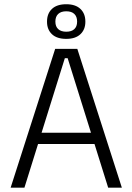

<svg xmlns="http://www.w3.org/2000/svg" viewBox="-20 -864 610 884"><path d="M29 0 234 -639H336L541 0H478L291.5 -596H278.5L92.5 0ZM138.5 -201V-253H431V-201ZM196.5 -763.5V-765Q196.5 -801.5 219.2 -823Q242 -844.5 285 -844.5Q327.5 -844.5 350.2 -823Q373 -801.5 373 -765V-763.5Q373 -728 350.2 -706.5Q327.5 -685 285 -685Q242 -685 219.2 -706.5Q196.5 -728 196.5 -763.5ZM235 -764Q235 -742 248 -730Q261 -718 285 -718Q309.5 -718 322.2 -730Q335 -742 335 -764V-765Q335 -787.5 322.2 -799.8Q309.5 -812 285 -812Q261 -812 248 -799.8Q235 -787.5 235 -765Z"/></svg>

Font: Anek Bangla Light
Style: Regular
Weight: 300
Designer: Sulekha Rajkumar (Bangla), Yesha Goshar (Latin)
Foundry: Ek Type
Version: Version 1.003